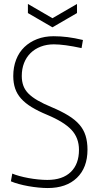

<svg xmlns="http://www.w3.org/2000/svg" viewBox="-20 -936 497 970"><path d="M221 14Q200 14 174.5 11.5Q149 9 123.5 4.5Q98 0 74.5 -6.5Q51 -13 35 -20L42 -59Q56 -53 77.5 -47Q99 -41 123.5 -36.5Q148 -32 173 -29.5Q198 -27 219 -27Q296 -27 337.5 -67Q379 -107 379 -179Q379 -239 341.5 -279.5Q304 -320 218 -356Q172 -375 139.5 -395Q107 -415 86.5 -438Q66 -461 56.5 -489Q47 -517 47 -552Q47 -597 61.5 -634.5Q76 -672 103 -698Q130 -724 167.5 -738.5Q205 -753 251 -753Q286 -753 321.5 -748.5Q357 -744 399 -734L392 -693Q304 -712 252 -712Q216 -712 186 -700.5Q156 -689 134.5 -668Q113 -647 101.5 -617.5Q90 -588 90 -552Q90 -525 98 -503Q106 -481 124 -463Q142 -445 170.5 -428.5Q199 -412 240 -395Q290 -374 325 -352.5Q360 -331 381.5 -306Q403 -281 412.5 -250Q422 -219 422 -180Q422 -89 368.5 -37.5Q315 14 221 14ZM121 -916 245 -844 369 -916V-870L245 -798L121 -870Z"/></svg>

Font: Encode Sans Compressed
Style: ExtraLight
Weight: 200
Designer: Pablo Impallari, Andres Torresi
Foundry: Pablo Impallari, Andres Torresi
Version: Version 1.000; ttfautohint (v1.00) -l 8 -r 50 -G 200 -x 14 -